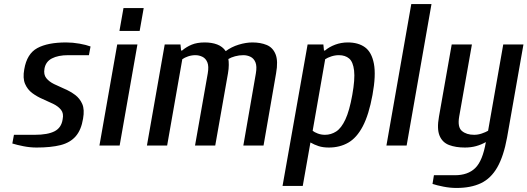

<svg xmlns="http://www.w3.org/2000/svg" viewBox="-20 -720 2610 950"><path d="M161 10Q129 10 96 3.5Q63 -3 41 -10L49 -53H152Q216 -53 250 -70.5Q284 -88 290 -130Q296 -159 282 -176.5Q268 -194 243.5 -206Q219 -218 191 -230Q163 -242 139.5 -259.5Q116 -277 104 -305Q92 -333 100 -377Q113 -454 164.5 -482Q216 -510 307 -510Q340 -510 373.5 -504Q407 -498 428 -490L420 -447H317Q268 -447 237 -431Q206 -415 200 -380Q195 -351 209 -333.5Q223 -316 247.5 -304Q272 -292 300 -280Q328 -268 351.5 -250.5Q375 -233 387 -205.5Q399 -178 391 -133Q382 -77 354.5 -45.5Q327 -14 279.5 -2Q232 10 161 10Z M472 0 560 -500H660L572 0ZM571 -567 591 -680H691L671 -567Z M707 0 795 -500H873L876 -470H881Q902 -488 928.5 -499Q955 -510 993 -510Q1028 -510 1054.5 -500Q1081 -490 1097 -467Q1125 -488 1161 -499Q1197 -510 1229 -510Q1269 -510 1299.5 -497.5Q1330 -485 1343.5 -451.5Q1357 -418 1346 -357L1284 0H1184L1246 -357Q1252 -392 1244 -411.5Q1236 -431 1219.5 -439Q1203 -447 1184 -447Q1163 -447 1143 -441.5Q1123 -436 1110 -428Q1112 -417 1112 -398.5Q1112 -380 1108 -357L1045 0H945L1008 -357Q1014 -392 1006 -411.5Q998 -431 981.5 -439Q965 -447 947 -447Q928 -447 910.5 -441Q893 -435 882 -427L807 0Z M1378 200 1502 -500H1580L1583 -470H1588Q1609 -488 1638.5 -499Q1668 -510 1701 -510Q1753 -510 1786 -486Q1819 -462 1830 -405Q1841 -348 1823 -250Q1805 -152 1775 -95Q1745 -38 1703 -14Q1661 10 1607 10Q1578 10 1556.5 3Q1535 -4 1516 -15L1478 200ZM1588 -53Q1618 -53 1643.5 -69.5Q1669 -86 1689 -129Q1709 -172 1723 -250Q1737 -328 1732 -371Q1727 -414 1707.5 -430.5Q1688 -447 1657 -447Q1638 -447 1619.5 -441Q1601 -435 1589 -427L1527 -73Q1535 -66 1552 -59.5Q1569 -53 1588 -53Z M1892 0 2015 -700H2115L1992 0Z M2239 210Q2207 210 2174 203.5Q2141 197 2120 190L2127 147H2231Q2295 147 2331.5 111.5Q2368 76 2384 -17Q2361 -4 2335.5 3Q2310 10 2280 10Q2235 10 2202 -2.5Q2169 -15 2155 -48.5Q2141 -82 2152 -143L2215 -500H2315L2252 -143Q2243 -91 2265.5 -72Q2288 -53 2326 -53Q2345 -53 2364 -59.5Q2383 -66 2395 -73L2470 -500H2570L2489 -40Q2472 53 2440.5 108Q2409 163 2359.5 186.5Q2310 210 2239 210Z"/></svg>

Font: Cuprum Medium
Style: Italic
Weight: 500
Italic angle: -10°
Version: Version 3.000